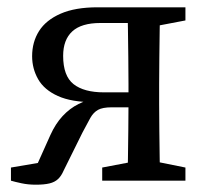

<svg xmlns="http://www.w3.org/2000/svg" viewBox="-20 -495 572 526"><path d="M247 -475H488V-439L383 -419L374 -432H255Q203 -432 178 -409Q153 -386 153 -342Q153 -287 181.5 -264.5Q210 -242 265 -242H374V-201H286Q261 -201 248.5 -194Q236 -187 227.5 -172Q219 -157 206 -132L154 -27Q148 -13 139 -4.5Q130 4 115.5 7.5Q101 11 78 11Q57 11 38.5 7Q20 3 10 0V-36L116 -54L70 -18L118 -125Q132 -156 151.5 -177Q171 -198 195 -210Q219 -222 244 -226L238 -215Q176 -215 138.5 -232Q101 -249 84.5 -278Q68 -307 68 -341Q68 -380 87 -410Q106 -440 146 -457.5Q186 -475 247 -475ZM329 0Q330 -23 330.5 -60Q331 -97 331.5 -137.5Q332 -178 332 -210V-265Q332 -297 331.5 -337.5Q331 -378 330.5 -415.5Q330 -453 329 -475H419Q418 -453 417.5 -415.5Q417 -378 416.5 -337.5Q416 -297 416 -265V-210Q416 -178 416.5 -137.5Q417 -97 417.5 -60Q418 -23 419 0ZM260 0V-36L365 -56H389L488 -36V0Z"/></svg>

Font: Source Serif 4 Variable
Style: Regular
Weight: 400
Designer: Frank Grießhammer
Foundry: Adobe
Version: Version 4.005;hotconv 1.1.0;makeotfexe 2.6.0